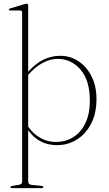

<svg xmlns="http://www.w3.org/2000/svg" viewBox="-20 -744 564 998"><path d="M126.5 -715.5V-371Q199.5 -454 293 -454Q346 -454 388.8 -425.2Q431.5 -396.5 456.5 -346Q481.5 -295.5 481.5 -230Q481.5 -154 453.2 -100.2Q425 -46.5 378.5 -18Q332 10.5 276.5 10.5Q181.5 10.5 126.5 -67.5V199.5Q126.5 215 145 217L194.5 222Q205 223.5 205 229Q205 234 196 234H42.5Q34.5 234 34.5 229Q34.5 223.5 45.5 222L76.5 217Q95 214.5 95 200.5V-679Q95 -689.5 84.5 -689.5H34Q26 -689.5 26 -694Q26 -698.5 34 -700.5L102.5 -721Q113 -724.5 118 -724.5Q126.5 -724.5 126.5 -715.5ZM279 -438Q241.5 -438 202.2 -417.2Q163 -396.5 126.5 -355V-85.5Q153 -47.5 190.5 -26.8Q228 -6 270 -6Q319.5 -6 359.5 -30.2Q399.5 -54.5 423.2 -102.5Q447 -150.5 447 -220.5Q447 -326 398.8 -382Q350.5 -438 279 -438Z"/></svg>

Font: Fraunces 72pt Thin
Style: Regular
Weight: 100
Version: Version 1.000;[b76b70a41]